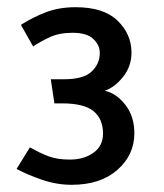

<svg xmlns="http://www.w3.org/2000/svg" viewBox="-20 -791 456 533"><path d="M190 -771Q268 -771 306.5 -733.5Q345 -696 345 -645Q345 -607 322 -578Q299 -549 271 -539Q303 -532 328 -500Q353 -468 353 -421Q353 -361 306 -319.5Q259 -278 179 -278Q137 -278 96.5 -292Q56 -306 26 -322L63 -382Q91 -366 115 -357Q139 -348 174 -348Q213 -348 239.5 -367Q266 -386 266 -420Q266 -461 239.5 -482.5Q213 -504 153 -504H131L121 -571H158Q212 -571 234.5 -592.5Q257 -614 257 -644Q257 -666 239 -683Q221 -700 181 -700Q144 -700 117.5 -687.5Q91 -675 72 -662L38 -722Q71 -743 107.5 -757Q144 -771 190 -771Z"/></svg>

Font: Palanquin Medium
Style: Regular
Weight: 500
Designer: Pria Ravichandran
Version: Version 1.0.4